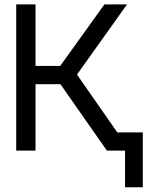

<svg xmlns="http://www.w3.org/2000/svg" viewBox="-20 -670 675 854"><path d="M455.5 -81.1H615.2V163H536.1V0H455.5ZM52.1 0V-650.5H138V-376.6H247.7L444.4 -650.5H545.1L322.5 -338.4L558.1 0H455.5L248.9 -295.4H138V0Z"/></svg>

Font: Overused Grotesk Light
Style: Regular
Weight: 300
Designer: RandomMaerks
Version: Version 0.005